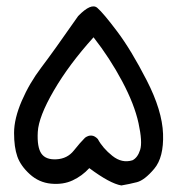

<svg xmlns="http://www.w3.org/2000/svg" viewBox="-20 -403 540 587"><path d="M351 164Q316 158 253 111Q231 135 202 148.5Q173 162 136 158.5Q99 155 71 129.5Q43 104 33 75.5Q23 47 23 3.5Q23 -40 46.5 -94.5Q70 -149 106.5 -197Q143 -245 219 -354Q259 -395 277.5 -379Q296 -363 338.5 -306.5Q381 -250 428.5 -157.5Q476 -65 478.5 6.5Q481 78 451.5 113Q422 148 398.5 154Q375 160 351 164ZM385 87Q401 79 408.5 55Q416 31 403.5 -26.5Q391 -84 353.5 -154.5Q316 -225 266 -289Q191 -206 144.5 -126Q98 -46 95.5 0.5Q93 47 106.5 66.5Q120 86 153 84Q186 82 205.5 57.5Q225 33 240 18Q261 3 279 22Q294 50 323.5 73.5Q353 97 385 87Z"/></svg>

Font: NaniFont Regular
Style: Regular
Weight: 400
Designer: Nanigashitei
Version: Version 1.036